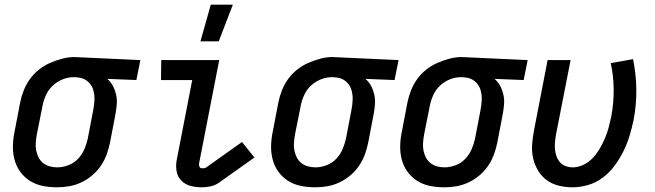

<svg xmlns="http://www.w3.org/2000/svg" viewBox="-20 -786 2790 818"><path d="M223 12Q191 12 161.5 6Q132 0 107.5 -15.5Q83 -31 66 -54.5Q49 -78 41.5 -107Q34 -136 35 -167Q36 -198 43 -230L66 -350Q71 -375 81 -400.5Q91 -426 107 -448.5Q123 -471 145.5 -489Q168 -507 193.5 -518Q219 -529 245 -536Q271 -543 297 -543Q302 -543 307 -542.5Q312 -542 317 -542L578 -530L561 -445L437 -450Q452 -437 461 -420Q470 -403 474.5 -383.5Q479 -364 477.5 -342.5Q476 -321 472 -300L449 -180Q444 -155 435 -129.5Q426 -104 410.5 -81Q395 -58 373.5 -39.5Q352 -21 326.5 -9Q301 3 274.5 7.5Q248 12 223 12ZM224 -73Q247 -73 271 -82Q295 -91 312.5 -109.5Q330 -128 339.5 -150.5Q349 -173 354 -196L377 -316Q382 -340 382.5 -363Q383 -386 376 -406.5Q369 -427 352 -440.5Q335 -454 312 -456L301 -457H291Q268 -457 244.5 -447Q221 -437 203 -419.5Q185 -402 175 -379Q165 -356 161 -334L137 -214Q134 -197 132.5 -179.5Q131 -162 134 -146Q137 -130 144 -116Q151 -102 163 -92Q175 -82 191 -77.5Q207 -73 224 -73Z M840 12Q815 12 792 6Q769 0 753 -16Q737 -32 732.5 -56Q728 -80 733 -105L799 -445H666L667 -530H914L828 -89Q827 -82 830 -75.5Q833 -69 841 -69Q845 -69 850 -69.5Q855 -70 859 -73L1011 -181L1064 -115L912 -7Q896 4 877 8Q858 12 840 12Z M834 -610 878 -766H972L912 -610Z M1323 12Q1291 12 1261.5 6Q1232 0 1207.5 -15.5Q1183 -31 1166 -54.5Q1149 -78 1141.5 -107Q1134 -136 1135 -167Q1136 -198 1143 -230L1166 -350Q1171 -375 1181 -400.5Q1191 -426 1207 -448.5Q1223 -471 1245.5 -489Q1268 -507 1293.5 -518Q1319 -529 1345 -536Q1371 -543 1397 -543Q1402 -543 1407 -542.5Q1412 -542 1417 -542L1678 -530L1661 -445L1537 -450Q1552 -437 1561 -420Q1570 -403 1574.5 -383.5Q1579 -364 1577.5 -342.5Q1576 -321 1572 -300L1549 -180Q1544 -155 1535 -129.5Q1526 -104 1510.5 -81Q1495 -58 1473.5 -39.5Q1452 -21 1426.5 -9Q1401 3 1374.5 7.5Q1348 12 1323 12ZM1324 -73Q1347 -73 1371 -82Q1395 -91 1412.5 -109.5Q1430 -128 1439.5 -150.5Q1449 -173 1454 -196L1477 -316Q1482 -340 1482.5 -363Q1483 -386 1476 -406.5Q1469 -427 1452 -440.5Q1435 -454 1412 -456L1401 -457H1391Q1368 -457 1344.5 -447Q1321 -437 1303 -419.5Q1285 -402 1275 -379Q1265 -356 1261 -334L1237 -214Q1234 -197 1232.5 -179.5Q1231 -162 1234 -146Q1237 -130 1244 -116Q1251 -102 1263 -92Q1275 -82 1291 -77.5Q1307 -73 1324 -73Z M1873 12Q1841 12 1811.5 6Q1782 0 1757.5 -15.5Q1733 -31 1716 -54.5Q1699 -78 1691.5 -107Q1684 -136 1685 -167Q1686 -198 1693 -230L1716 -350Q1721 -375 1731 -400.5Q1741 -426 1757 -448.5Q1773 -471 1795.5 -489Q1818 -507 1843.5 -518Q1869 -529 1895 -536Q1921 -543 1947 -543Q1952 -543 1957 -542.5Q1962 -542 1967 -542L2228 -530L2211 -445L2087 -450Q2102 -437 2111 -420Q2120 -403 2124.5 -383.5Q2129 -364 2127.5 -342.5Q2126 -321 2122 -300L2099 -180Q2094 -155 2085 -129.5Q2076 -104 2060.5 -81Q2045 -58 2023.5 -39.5Q2002 -21 1976.5 -9Q1951 3 1924.5 7.5Q1898 12 1873 12ZM1874 -73Q1897 -73 1921 -82Q1945 -91 1962.5 -109.5Q1980 -128 1989.5 -150.5Q1999 -173 2004 -196L2027 -316Q2032 -340 2032.5 -363Q2033 -386 2026 -406.5Q2019 -427 2002 -440.5Q1985 -454 1962 -456L1951 -457H1941Q1918 -457 1894.5 -447Q1871 -437 1853 -419.5Q1835 -402 1825 -379Q1815 -356 1811 -334L1787 -214Q1784 -197 1782.5 -179.5Q1781 -162 1784 -146Q1787 -130 1794 -116Q1801 -102 1813 -92Q1825 -82 1841 -77.5Q1857 -73 1874 -73Z M2419 12Q2389 12 2360.5 5Q2332 -2 2309.5 -18.5Q2287 -35 2272.5 -59Q2258 -83 2251.5 -111Q2245 -139 2247 -169Q2249 -199 2255 -230L2313 -530H2411L2349 -214Q2346 -197 2344.5 -181Q2343 -165 2344.5 -149.5Q2346 -134 2351 -120Q2356 -106 2365.5 -95Q2375 -84 2389.5 -78.5Q2404 -73 2421 -73Q2443 -73 2466 -84Q2489 -95 2506 -113.5Q2523 -132 2535.5 -153.5Q2548 -175 2557.5 -197.5Q2567 -220 2573 -242.5Q2579 -265 2584 -288Q2595 -347 2594.5 -405Q2594 -463 2582 -517L2677 -534Q2690 -472 2691 -406Q2692 -340 2679 -273Q2672 -240 2662 -207Q2652 -174 2636.5 -142.5Q2621 -111 2599.5 -81.5Q2578 -52 2549 -30Q2520 -8 2486 2Q2452 12 2419 12Z"/></svg>

Font: Lode Dark
Style: Bold Italic
Weight: 700
Italic angle: -11°
Monospace: yes
Designer: Belleve Invis
Foundry: Belleve Invis
Version: Version 29.2.0; ttfautohint (v1.8.3)